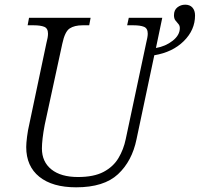

<svg xmlns="http://www.w3.org/2000/svg" viewBox="-20 -790 853 820"><path d="M305 10Q204 10 148 -35Q92 -80 92 -162Q92 -178 95.5 -206Q99 -234 105 -259L178 -605Q185 -631 185 -646Q185 -669 169 -675.5Q153 -682 124 -682H98L104 -714H367L361 -682H333Q298 -682 277.5 -668.5Q257 -655 246 -603L171 -257Q165 -226 162 -200Q159 -174 159 -156Q159 -99 199.5 -66.5Q240 -34 313 -34Q381 -34 422.5 -56Q464 -78 486 -115Q508 -152 517 -196L604 -605Q607 -617 609 -628Q611 -639 611 -646Q611 -669 595 -675.5Q579 -682 550 -682H523L530 -714H673L646 -585Q687 -592 717.5 -616Q748 -640 748 -670Q748 -681 741.5 -688Q735 -695 729 -703Q723 -711 723 -725Q723 -747 737.5 -758.5Q752 -770 771 -770Q791 -770 802 -757.5Q813 -745 813 -724Q813 -662 765 -614.5Q717 -567 639 -554L563 -195Q544 -102 484 -46Q424 10 305 10Z"/></svg>

Font: Noto Serif Light
Style: Italic
Weight: 300
Italic angle: -12°
Designer: Monotype Design Team
Foundry: Monotype Imaging Inc.
Version: Version 2.013